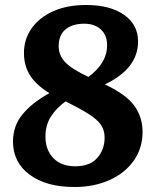

<svg xmlns="http://www.w3.org/2000/svg" viewBox="-20 -735 616 769"><path d="M32 -168Q32 -231 70.5 -277.5Q109 -324 178 -362Q127 -393 102 -430.5Q77 -468 76 -519Q75 -576 106 -620.5Q137 -665 193 -690Q249 -715 325 -715Q421 -715 477 -675.5Q533 -636 533 -569Q533 -460 400 -397Q485 -357 518 -311.5Q551 -266 551 -206Q551 -142 516 -92Q481 -42 419 -14Q357 14 278 14Q165 14 98.5 -35.5Q32 -85 32 -168ZM215 -550Q215 -513 241.5 -485.5Q268 -458 334 -427Q409 -482 409 -554Q409 -594 384 -617Q359 -640 318 -640Q269 -640 242 -617Q215 -594 215 -550ZM243 -329Q205 -302 183.5 -267.5Q162 -233 162 -188Q162 -135 193.5 -102Q225 -69 281 -69Q340 -69 369.5 -102.5Q399 -136 399 -184Q399 -214 384 -235.5Q369 -257 335 -278.5Q301 -300 243 -329Z"/></svg>

Font: Literata 12pt
Style: Bold Italic
Weight: 700
Italic angle: -2°
Designer: Latin by Veronika Burian and Jose Scaglione. Greek by Irene Vlachou. Cyrillic by Vera Evstafieva
Foundry: TypeTogether
Version: Version 3.002